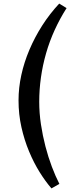

<svg xmlns="http://www.w3.org/2000/svg" viewBox="-20 -835 391 1067"><path d="M83 -277Q83 -347 98.5 -418Q114 -489 143.5 -558.5Q173 -628 214.5 -693Q256 -758 309 -815L350 -790Q313 -732 284 -668.5Q255 -605 236 -538.5Q217 -472 207.5 -404.5Q198 -337 198 -270Q198 -207 207.5 -144Q217 -81 232.5 -21.5Q248 38 268 91Q288 144 310 187L266 212Q233 174 200.5 122Q168 70 141.5 6.5Q115 -57 99 -128.5Q83 -200 83 -277Z"/></svg>

Font: Literata Medium
Style: Italic
Weight: 500
Italic angle: -2°
Designer: Latin by Veronika Burian and Jose Scaglione. Greek by Irene Vlachou. Cyrillic by Vera Evstafieva
Foundry: TypeTogether
Version: Version 3.103;gftools[0.9.29]